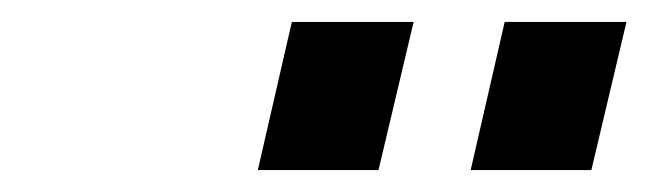

<svg xmlns="http://www.w3.org/2000/svg" viewBox="-20 -756 591 175"><path d="M246 -736H357L325 -601H215ZM440 -736H551L519 -601H409Z"/></svg>

Font: Cairo
Style: Bold Italic
Weight: 700
Italic angle: -13°
Designer: Mohamed Gaber, Accademia di Belle Arti di Urbino and others
Foundry: Kief Type Foundry, Accademia di Belle Arti di Urbino and others
Version: Version 3.011